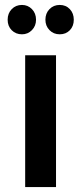

<svg xmlns="http://www.w3.org/2000/svg" viewBox="-20 -758 329 778"><path d="M82 -534H207V0H82ZM11 -678Q11 -704 27.5 -721Q44 -738 69 -738Q93 -738 109.5 -721Q126 -704 126 -678Q126 -653 109.5 -636Q93 -619 69 -619Q44 -619 27.5 -635.5Q11 -652 11 -678ZM164 -678Q164 -704 180.5 -721Q197 -738 222 -738Q247 -738 263 -721Q279 -704 279 -678Q279 -652 263 -635.5Q247 -619 222 -619Q197 -619 180.5 -636Q164 -653 164 -678Z"/></svg>

Font: Montserrat Alternates SemiBold
Style: Regular
Weight: 600
Designer: Julieta Ulanovsky
Foundry: Julieta Ulanovsky
Version: Version 7.200